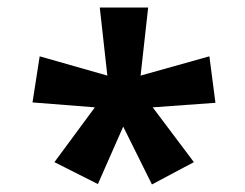

<svg xmlns="http://www.w3.org/2000/svg" viewBox="-20 -765 647 508"><path d="M124 -336 231 -481 66 -494 85 -616 264 -565 244 -745H372L352 -565L534 -616L550 -493L384 -481L493 -336L382 -277L306 -430L239 -278Z"/></svg>

Font: Noto Sans Bengali UI
Style: Bold
Weight: 700
Designer: Jelle Bosma - Monotype Design Team
Foundry: Monotype Imaging Inc.
Version: Version 2.003; ttfautohint (v1.8.4.7-5d5b)